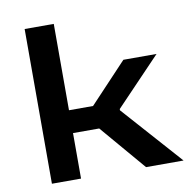

<svg xmlns="http://www.w3.org/2000/svg" viewBox="-84 -850 945 935"><g transform="rotate(-10 389.0 -382.5)"><path d="M242 0V-225H371.5L563.5 0H749L486.5 -294.5V-301L709.5 -534H545.5L361 -338H242V-765H98V0Z"/></g></svg>

Font: Monaspace Neon Wide
Style: Bold
Weight: 700
Width: 7
Designer: Riley Cran & the Lettermatic Team
Foundry: Lettermatic
Version: Version 1.000 (Monaspace Neon)